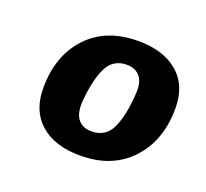

<svg xmlns="http://www.w3.org/2000/svg" viewBox="-69 -777 518 483"><g transform="rotate(20 190.0 -535.5)"><path d="M42 -503Q42 -590 91.5 -643Q141 -696 227 -696Q294 -696 333 -663Q372 -630 372 -569Q372 -482 322 -428.5Q272 -375 187 -375Q119 -375 80.5 -408.5Q42 -442 42 -503ZM266 -571Q268 -600 255.5 -615Q243 -630 220 -630Q182 -630 166 -594.5Q150 -559 146 -501Q145 -471 157.5 -456.5Q170 -442 193 -442Q232 -442 247.5 -478Q263 -514 266 -571Z"/></g></svg>

Font: Chivo ExtraBold Italic
Style: Regular
Weight: 800
Italic angle: -8.05°
Designer: Hector Gatti
Foundry: Omnibus-Type
Version: Version 1.007